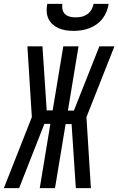

<svg xmlns="http://www.w3.org/2000/svg" viewBox="-52 -975 613 995"><path d="M-32 0 113 -368 90 -735H168L190 -403H221L276 -735H355L300 -402H331L463 -735H541L396 -368L419 0H341L319 -332H288L233 0H154L209 -333H178L47 0ZM329 -815Q309 -815 289.5 -818Q270 -821 252.5 -828.5Q235 -836 221 -848.5Q207 -861 199 -878Q191 -895 190 -915Q189 -935 193 -955H271Q269 -940 272 -925.5Q275 -911 285.5 -901.5Q296 -892 310.5 -888.5Q325 -885 340 -885Q356 -885 371.5 -888.5Q387 -892 400.5 -901.5Q414 -911 422 -925Q430 -939 433 -955H511Q508 -934 500 -914.5Q492 -895 479 -878Q466 -861 448 -848.5Q430 -836 410 -828.5Q390 -821 369.5 -818Q349 -815 329 -815Z"/></svg>

Font: Iosevka Curly Oblique
Style: Regular
Weight: 400
Italic angle: -9°
Monospace: yes
Designer: Belleve Invis
Foundry: Belleve Invis
Version: Version 11.1.0; ttfautohint (v1.8.3)